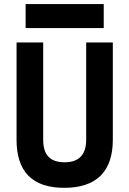

<svg xmlns="http://www.w3.org/2000/svg" viewBox="-20 -899 626 929"><path d="M291 9.8C444.8 9.8 525.9 -67.4 525.9 -222.7V-693.4H397V-222.7C397 -150.4 361.8 -113.8 293 -113.8C221.2 -113.8 189 -150.4 189 -222.7V-693.4H60.1V-222.7C60.1 -67.4 137.2 9.8 291 9.8ZM104 -763.2H481.9V-879.4H104Z"/></svg>

Font: Cascadia Code
Style: Bold
Weight: 700
Monospace: yes
Designer: Aaron Bell
Foundry: Saja Typeworks
Version: Version 2404.023